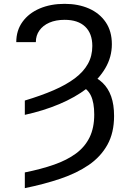

<svg xmlns="http://www.w3.org/2000/svg" viewBox="-20 -757 671 990"><path d="M108 -164.8V-238.6Q191.8 -263.8 256.4 -291.7Q321 -319.6 365.6 -353Q410.2 -386.4 433.1 -427.4Q456 -468.4 456 -519.9Q456 -584.5 419 -619.7Q382.1 -654.8 313.2 -654.8Q268.1 -654.8 234.7 -640.3Q201.3 -625.7 183.1 -599.8Q164.8 -573.9 164.8 -539.8H63.9Q63.9 -600.1 96.1 -644.5Q128.2 -688.9 184.5 -713.1Q240.8 -737.2 313.2 -737.2Q383.5 -737.2 438.6 -713.1Q493.6 -688.9 525.2 -642.4Q556.8 -595.9 556.8 -529.1Q556.8 -462.7 522.9 -405.2Q489 -347.7 428.3 -301.1Q367.5 -254.6 285.7 -220.2Q203.8 -185.7 108 -164.8ZM390.6 -316.8 440.3 -372.2Q480.8 -357.2 509.4 -329.7Q538 -302.2 553.1 -260.1Q568.2 -218 568.2 -159.1Q568.2 -72.4 533.9 -10.7Q499.6 51.1 437.7 93.6Q375.7 136 291.7 164.4Q207.7 192.8 108 213.1V132.1Q192.8 115.1 259.2 91.8Q325.6 68.5 371.6 34.6Q417.6 0.7 441.8 -48.5Q465.9 -97.7 465.9 -166.2Q465.9 -228 448.5 -264.4Q431.1 -300.8 390.6 -316.8Z"/></svg>

Font: InterMG
Style: Regular
Weight: 400
Designer: Rasmus Andersson
Foundry: rsms
Version: Version 3.019;December 26, 2023;FontCreator 15.0.0.2955 64-b